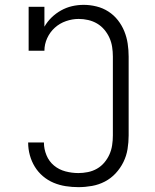

<svg xmlns="http://www.w3.org/2000/svg" viewBox="-20 -763 640 791"><path d="M303 8Q277 8 251 4Q225 0 201 -10Q177 -20 157 -37Q137 -54 123.5 -76Q110 -98 103 -123.5Q96 -149 96 -175V-176H161V-175Q161 -149 171.5 -123.5Q182 -98 202.5 -81Q223 -64 249.5 -57Q276 -50 303 -50Q322 -50 342 -54Q362 -58 379.5 -68Q397 -78 410 -93.5Q423 -109 431 -127Q439 -145 442 -165Q445 -185 445 -205V-530Q445 -550 442 -569.5Q439 -589 431 -607Q423 -625 410 -640.5Q397 -656 380 -666Q363 -676 343.5 -680.5Q324 -685 304 -685Q278 -685 252 -676Q226 -667 206 -649Q186 -631 174.5 -606Q163 -581 163 -554H98V-735H163V-653Q175 -674 192.5 -691Q210 -708 231.5 -720Q253 -732 276.5 -737.5Q300 -743 325 -743Q351 -743 377.5 -736.5Q404 -730 426.5 -715.5Q449 -701 465.5 -680Q482 -659 492 -634.5Q502 -610 506 -583.5Q510 -557 510 -530V-205Q510 -177 505.5 -149Q501 -121 488.5 -95.5Q476 -70 456.5 -49Q437 -28 412 -15Q387 -2 359 3Q331 8 303 8Z"/></svg>

Font: Iosevka Etoile Light
Style: Regular
Weight: 300
Designer: Belleve Invis
Foundry: Belleve Invis
Version: Version 25.0.1; ttfautohint (v1.8.4)